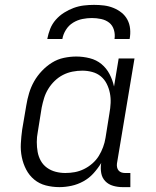

<svg xmlns="http://www.w3.org/2000/svg" viewBox="-20 -760 640 788"><path d="M224 8Q195 8 168 1Q141 -6 120.5 -23Q100 -40 87.5 -64Q75 -88 69.5 -115Q64 -142 65.5 -170.5Q67 -199 71 -228L88 -328Q92 -353 99.5 -378Q107 -403 120 -426Q133 -449 152 -469Q171 -489 193.5 -503Q216 -517 242 -522.5Q268 -528 293 -528Q321 -528 348.5 -521Q376 -514 396.5 -497Q417 -480 429.5 -456Q442 -432 448 -405L467 -520H532L460 -89Q459 -81 460.5 -73.5Q462 -66 466.5 -60.5Q471 -55 478 -52.5Q485 -50 493 -50H515V8H483Q463 8 444 2.5Q425 -3 412 -16.5Q399 -30 395.5 -49.5Q392 -69 395 -89L396 -92Q382 -69 364 -49Q346 -29 322.5 -16Q299 -3 273.5 2.5Q248 8 224 8ZM248 -50Q268 -50 287 -53.5Q306 -57 324.5 -66Q343 -75 359 -89Q375 -103 385.5 -120Q396 -137 403 -156Q410 -175 413 -194L429 -294Q433 -316 434 -337Q435 -358 431 -378Q427 -398 418 -416Q409 -434 394 -446.5Q379 -459 359 -464.5Q339 -470 318 -470Q298 -470 277.5 -466Q257 -462 238.5 -452.5Q220 -443 204.5 -428Q189 -413 178 -395Q167 -377 161 -357.5Q155 -338 151 -318L135 -218Q131 -198 131 -177Q131 -156 134.5 -136.5Q138 -117 147.5 -100Q157 -83 173 -71.5Q189 -60 208.5 -55Q228 -50 248 -50ZM174 -600Q178 -621 186 -641.5Q194 -662 209 -679Q224 -696 243 -708Q262 -720 282.5 -727.5Q303 -735 324 -737.5Q345 -740 366 -740Q387 -740 407 -737.5Q427 -735 445.5 -727.5Q464 -720 479 -708Q494 -696 503 -679Q512 -662 514 -641.5Q516 -621 512 -600H450Q453 -619 447.5 -637.5Q442 -656 428 -667Q414 -678 395 -682Q376 -686 357 -686Q338 -686 318 -682Q298 -678 280 -667Q262 -656 250.5 -637.5Q239 -619 236 -600Z"/></svg>

Font: Iosevka HT Light Extended
Style: Italic
Weight: 300
Width: 7
Italic angle: -9°
Monospace: yes
Designer: Belleve Invis
Foundry: Belleve Invis
Version: Version 32.3.0; ttfautohint (v1.8.4)